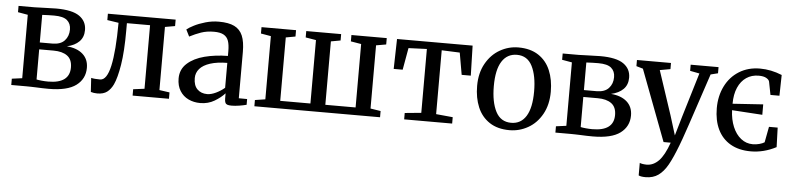

<svg xmlns="http://www.w3.org/2000/svg" viewBox="-47 -816 5456 1321"><g transform="rotate(5 2681.0 -155.5)"><path d="M203 1.5Q187.5 1 170.8 0.5Q154 0 138.5 0H34V-43.5L105 -53V-491L36.5 -503V-546.5H146.5Q159.5 -546.5 207.5 -548.5Q280 -551 296 -551Q407 -551 456.8 -516.2Q506.5 -481.5 506.5 -420.5Q506.5 -371 476.2 -340.8Q446 -310.5 392 -298.5Q463 -292.5 502.5 -257.2Q542 -222 542 -162.5Q542 -86.5 481.5 -41.2Q421 4 291.5 4Q253 4 203 1.5ZM291 -308.5Q347.5 -308.5 375.2 -338.8Q403 -369 403 -415Q403 -456 376.2 -478.8Q349.5 -501.5 287 -501.5Q246.5 -501.5 204 -499V-308.5ZM432.5 -156Q432.5 -211 398.2 -236Q364 -261 303.5 -261H204V-53Q217 -50 239.5 -47.8Q262 -45.5 284.5 -45.5Q432.5 -45.5 432.5 -156Z M583.5 0 577.5 -96.5Q599.5 -91 639.5 -91Q686 -91 708.5 -192.5Q731 -294 732 -490.5L653.5 -502.5V-546.5H1121.5V-502L1052.5 -490V-54L1123 -44V0H872V-44L949.5 -54V-493H789.5V-443.5Q789.5 -297 774.5 -204.8Q759.5 -112.5 737.5 -66Q721 -31.5 695.8 -12.5Q670.5 6.5 628.5 6.5Q604 6.5 583.5 0Z M1501.5 -329V-361.5Q1501.5 -406.5 1492 -433.2Q1482.5 -460 1458.8 -473.2Q1435 -486.5 1392 -486.5Q1342.5 -486.5 1303 -472.8Q1263.5 -459 1224 -438.5L1200.5 -485.5Q1215 -498 1248.5 -515.2Q1282 -532.5 1327.2 -545.5Q1372.5 -558.5 1419 -558.5Q1487 -558.5 1526.5 -539Q1566 -519.5 1583.8 -477.5Q1601.5 -435.5 1601.5 -365.5V-45.5L1659 -45V-5.5Q1639 0 1609.5 4.8Q1580 9.5 1557 9.5Q1538 9.5 1527.8 6.2Q1517.5 3 1512.8 -6.5Q1508 -16 1508 -35.5V-71.5Q1481.5 -41.5 1437.8 -15.5Q1394 10.5 1339.5 10.5Q1295 10.5 1258 -7Q1221 -24.5 1199 -59.8Q1177 -95 1177 -145.5Q1177 -208.5 1222.2 -249.2Q1267.5 -290 1340.8 -309Q1414 -328 1501.5 -329ZM1501.5 -109V-281Q1432 -280.5 1383.8 -265Q1335.5 -249.5 1311.5 -221.8Q1287.5 -194 1287.5 -157.5Q1287.5 -106.5 1313.5 -80.8Q1339.5 -55 1382 -55Q1409 -55 1441.8 -70.5Q1474.5 -86 1501.5 -109Z M2581 0H1713V-43L1784 -54V-490.5L1714.5 -502.5V-546.5H1953V-502.5L1887 -490.5V-52.5H2095.5V-490.5L2023.5 -502.5V-546.5H2264.5V-502.5L2198.5 -490.5V-52.5H2407.5V-490.5L2335.5 -502.5V-546.5H2579.5V-502.5L2510.5 -490.5V-54L2581 -43Z M3079 0H2747.5V-44L2861 -55V-496L2734.5 -491L2707.5 -339.5H2645.5L2650.5 -546.5H3172.5L3178 -339.5H3115L3088.5 -491L2963.5 -496V-55L3079 -44Z M3488 -561.5Q3571 -561.5 3626.8 -524.8Q3682.5 -488 3709.2 -424Q3736 -360 3736 -277Q3736 -187.5 3699.5 -122Q3663 -56.5 3603.2 -22.8Q3543.5 11 3475.5 11Q3392.5 11 3337 -25.8Q3281.5 -62.5 3254.5 -126.8Q3227.5 -191 3227.5 -273.5Q3227.5 -362.5 3264.2 -428Q3301 -493.5 3360.8 -527.5Q3420.5 -561.5 3488 -561.5ZM3621.5 -268.5Q3621.5 -378 3588 -444Q3554.5 -510 3482.5 -510Q3415 -510 3378.5 -452.5Q3342 -395 3342 -282Q3342 -172 3376 -106.2Q3410 -40.5 3482.5 -40.5Q3549.5 -40.5 3585.5 -98.2Q3621.5 -156 3621.5 -268.5Z M3961 1.5Q3945.5 1 3928.8 0.5Q3912 0 3896.5 0H3792V-43.5L3863 -53V-491L3794.5 -503V-546.5H3904.5Q3917.5 -546.5 3965.5 -548.5Q4038 -551 4054 -551Q4165 -551 4214.8 -516.2Q4264.5 -481.5 4264.5 -420.5Q4264.5 -371 4234.2 -340.8Q4204 -310.5 4150 -298.5Q4221 -292.5 4260.5 -257.2Q4300 -222 4300 -162.5Q4300 -86.5 4239.5 -41.2Q4179 4 4049.5 4Q4011 4 3961 1.5ZM4049 -308.5Q4105.5 -308.5 4133.2 -338.8Q4161 -369 4161 -415Q4161 -456 4134.2 -478.8Q4107.5 -501.5 4045 -501.5Q4004.5 -501.5 3962 -499V-308.5ZM4190.5 -156Q4190.5 -211 4156.2 -236Q4122 -261 4061.5 -261H3962V-53Q3975 -50 3997.5 -47.8Q4020 -45.5 4042.5 -45.5Q4190.5 -45.5 4190.5 -156Z M4388.5 243.5V157Q4395 160.5 4408.8 162.8Q4422.5 165 4436.5 165Q4482.5 165 4519.8 127Q4557 89 4588.5 0H4539L4353.5 -490.5L4307.5 -504V-546.5H4542.5V-504L4470 -491L4571 -186.5L4612.5 -52.5L4651.5 -186.5L4743.5 -491.5L4678.5 -504V-546.5H4871V-504L4821 -491.5Q4670 -33.5 4649 15.5Q4616 101.5 4588.2 150.8Q4560.5 200 4524.5 225.8Q4488.5 251.5 4436.5 251.5Q4403.5 251.5 4388.5 243.5Z M5312.5 -167.5 5317 -33Q5231.5 11.5 5141.5 11.5Q5059.5 11.5 5001.5 -22Q4943.5 -55.5 4913.5 -117.5Q4883.5 -179.5 4883.5 -264.5Q4883.5 -348.5 4917 -416.2Q4950.5 -484 5012.8 -522.8Q5075 -561.5 5157 -561.5Q5233 -561.5 5308.5 -530.5L5305.5 -387H5243.5L5226 -477Q5223.5 -490 5205 -501Q5186.5 -512 5151.5 -512Q5103 -512 5066.5 -487.2Q5030 -462.5 5009.5 -415.8Q4989 -369 4989 -304L5199.5 -318V-246L4989.5 -259.5Q4992 -195.5 5013 -145.2Q5034 -95 5069.8 -66.8Q5105.5 -38.5 5151.5 -38.5Q5174.5 -38.5 5196.8 -44.5Q5219 -50.5 5232 -59L5252.5 -167.5Z"/></g></svg>

Font: Merriweather 12pt
Style: Regular
Weight: 400
Designer: Eben Sorkin
Foundry: Eben Sorkin
Version: Version 2.100